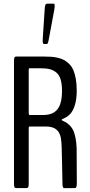

<svg xmlns="http://www.w3.org/2000/svg" viewBox="-20 -1004 480 1025"><path d="M215.3 -769Q208 -769 208 -784.7Q208 -794.9 208.5 -801.8L218.8 -957.5Q219.7 -973.1 222.7 -978.8Q225.6 -984.4 231.4 -984.4H267.1Q272 -984.4 272 -970.7Q272 -964.4 270 -952.6L239.3 -788.1Q235.8 -769 230 -769ZM137.7 -390.1H210.4Q263.2 -390.1 287.1 -421.1Q311 -452.1 311 -518.1Q311 -554.7 304 -578.9Q296.9 -603 281.5 -616.2Q266.1 -629.4 246.1 -634.5Q226.1 -639.6 195.8 -639.6H137.7Q133.3 -639.6 133.3 -631.3V-400.9Q133.3 -390.1 137.7 -390.1ZM66.4 0Q60.5 0 57.6 -4.2Q54.7 -8.3 54.7 -21.5V-679.7Q54.7 -689.5 56.4 -694.6Q58.1 -699.7 60.3 -700.9Q62.5 -702.1 66.4 -702.1H214.8Q237.8 -702.1 254.6 -700.9Q271.5 -699.7 290.8 -695.1Q310.1 -690.4 323.7 -682.6Q337.4 -674.8 350.6 -661.4Q363.8 -647.9 371.8 -628.9Q379.9 -609.9 384.8 -582.5Q389.6 -555.2 389.6 -520.5Q389.6 -472.7 378.9 -440.4Q368.2 -408.2 352.1 -392.8Q335.9 -377.4 311 -367.2Q309.1 -365.2 309.1 -363.8Q309.1 -361.8 310.5 -361.8Q325.2 -355 333.7 -349.9Q342.3 -344.7 353.8 -333Q365.2 -321.3 371.6 -306.9Q377.9 -292.5 383.1 -268.1Q388.2 -243.7 389.2 -211.4Q390.1 -185.1 390.1 -25.4Q390.1 0 380.4 0Q323.7 0.5 322.8 0.5Q313.5 0.5 313.5 -23.4Q313 -27.8 311.3 -132.8Q309.6 -237.8 307.1 -248.5Q303.7 -328.6 226.6 -328.6H138.2Q133.3 -328.6 133.3 -319.3V-21.5Q133.3 -8.3 130.4 -4.2Q127.4 0 121.1 0Z"/></svg>

Font: BenchNine
Style: Regular
Weight: 400
Designer: Vernon Adams
Foundry: Vernon Adams
Version: Version 1 ; ttfautohint (v0.92.18-e454-dirty) -l 8 -r 50 -G 